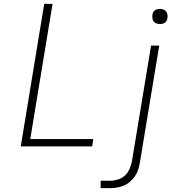

<svg xmlns="http://www.w3.org/2000/svg" viewBox="-20 -755 940 990"><path d="M87 0 208 -735H251L136 -38H461L455 0ZM499 215V177H549Q568 177 588.5 170.5Q609 164 624 150Q639 136 647.5 117Q656 98 660 78L759 -520H801L701 85Q698 102 692.5 119.5Q687 137 676.5 152.5Q666 168 651.5 181Q637 194 619.5 201.5Q602 209 584.5 212Q567 215 549 215ZM805 -631Q795 -631 786.5 -634Q778 -637 772.5 -644Q767 -651 766 -660.5Q765 -670 766 -680Q767 -686 770 -692Q773 -698 779 -702Q785 -706 791.5 -707.5Q798 -709 804 -709Q814 -709 822.5 -706Q831 -703 836.5 -696Q842 -689 843.5 -679.5Q845 -670 843 -660Q842 -654 839 -648Q836 -642 830.5 -638Q825 -634 818 -632.5Q811 -631 805 -631Z"/></svg>

Font: Iosevka Aile Extralight
Style: Italic
Weight: 200
Italic angle: -9°
Designer: Belleve Invis
Foundry: Belleve Invis
Version: Version 31.1.0; ttfautohint (v1.8.4)